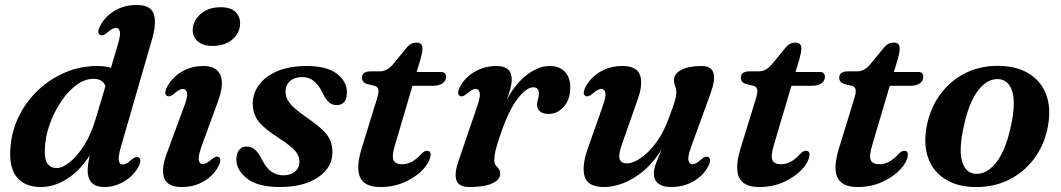

<svg xmlns="http://www.w3.org/2000/svg" viewBox="-20 -739 4261 771"><path d="M592 -586.5 465 -147.5Q454 -108.5 457.2 -93.5Q460.5 -78.5 473 -78.5Q487 -78.5 508 -98Q525 -112.5 536 -107Q551.5 -99.5 536 -69.5Q516 -32.5 478.2 -10.2Q440.5 12 399.5 12Q364.5 12 348.2 -5.5Q332 -23 332 -54Q332 -78 340.5 -115Q298.5 -51 247.5 -19.5Q196.5 12 144.5 12Q78 12 45.8 -29.8Q13.5 -71.5 23 -156.5Q29 -220 58.5 -277.5Q88 -335 135.2 -379Q182.5 -423 242.8 -448.5Q303 -474 371 -474Q401.5 -474 425.5 -466.5L453 -559.5Q464.5 -597.5 461.2 -612.2Q458 -627 445.5 -627Q431.5 -627 410.5 -608Q393.5 -593 382.5 -598.5Q367 -606.5 382.5 -636Q402.5 -673.5 441 -696.2Q479.5 -719 528.5 -719Q584.5 -719 597 -684.2Q609.5 -649.5 592 -586.5ZM160 -137.5Q158.5 -97.5 171.5 -80.8Q184.5 -64 206.5 -64Q231 -64 261 -88.5Q291 -113 318.2 -156.2Q345.5 -199.5 362.5 -256L403.5 -393.5Q392 -422.5 355.5 -422.5Q320 -422.5 285.8 -396.8Q251.5 -371 223.5 -328.5Q195.5 -286 178.2 -236Q161 -186 160 -137.5Z M833 -554.5Q793.5 -554.5 772.8 -574.2Q752 -594 754 -623Q756 -657 786.5 -683.5Q817 -710 866.5 -710Q908 -710 927 -689.5Q946 -669 944 -640.5Q942 -604 911.5 -579.2Q881 -554.5 833 -554.5ZM788 -147.5Q775 -109.5 778.5 -94.8Q782 -80 794.5 -80Q808 -80 829.5 -99Q846.5 -114 857.5 -108.5Q872.5 -100.5 857 -71Q837 -33.5 798.2 -10.8Q759.5 12 709.5 12Q653 12 639.5 -23.5Q626 -59 649 -121L720.5 -314.5Q734.5 -352 730.8 -367Q727 -382 714.5 -382Q700.5 -382 679.5 -363Q662.5 -348 651.5 -353.5Q636 -361.5 651.5 -391Q671.5 -428.5 710 -451.2Q748.5 -474 797 -474Q848.5 -474 864.5 -438.8Q880.5 -403.5 857 -336.5Z M1118 -35Q1147 -35 1164.8 -50.2Q1182.5 -65.5 1182.5 -89.5Q1182.5 -112 1166.5 -131.8Q1150.5 -151.5 1098.5 -185.5Q1040.5 -222.5 1017.8 -252Q995 -281.5 995 -324Q995 -364.5 1020.5 -398.8Q1046 -433 1094.2 -453.5Q1142.5 -474 1211 -474Q1291.5 -474 1332 -443.5Q1372.5 -413 1373 -370Q1373.5 -317 1332 -317Q1314 -317 1300.8 -328.2Q1287.5 -339.5 1274 -369Q1258.5 -399 1239.5 -414.2Q1220.5 -429.5 1194 -429.5Q1163 -429.5 1144.8 -413.2Q1126.5 -397 1126.5 -370.5Q1126.5 -348.5 1142.2 -326.5Q1158 -304.5 1209.5 -268.5Q1251.5 -240 1274.5 -218.2Q1297.5 -196.5 1306.2 -175.2Q1315 -154 1315 -127.5Q1315 -66.5 1257.5 -27.2Q1200 12 1104 12Q1015 12 972 -22Q929 -56 929 -99.5Q929.5 -123 940.2 -136.8Q951 -150.5 969.5 -150.5Q990.5 -150.5 1005 -137.2Q1019.5 -124 1032.5 -96.5Q1050.5 -62.5 1071.5 -48.8Q1092.5 -35 1118 -35Z M1485.5 -394 1452.5 -402Q1433.5 -409 1433.5 -427Q1433.5 -452.5 1469 -452.5H1505.5Q1532 -452.5 1554.5 -476.5L1615.5 -550.5Q1630.5 -568 1652 -568Q1676.5 -568 1676.5 -544.5Q1676.5 -529.5 1668.5 -501L1653 -450H1750Q1771 -450 1771 -431Q1771 -414 1757 -404.2Q1743 -394.5 1719 -394.5H1636.5L1566.5 -158Q1552.5 -112 1560.2 -95.8Q1568 -79.5 1594.5 -79.5Q1614.5 -79.5 1632.5 -88.8Q1650.5 -98 1670.5 -119.5Q1683.5 -133.5 1694 -133.5Q1711 -133.5 1709 -114.5Q1706 -88 1679 -58.8Q1652 -29.5 1607.2 -8.8Q1562.5 12 1507.5 12Q1444 12 1426.2 -26.5Q1408.5 -65 1432 -142L1493 -340Q1501.5 -367.5 1499.5 -378.8Q1497.5 -390 1485.5 -394Z M1827 -353.5Q1812 -361.5 1827.5 -391Q1847.5 -428.5 1886.8 -451.2Q1926 -474 1974 -474Q2035 -474 2035 -419.5Q2035 -403 2029.2 -382.2Q2023.5 -361.5 2015 -339Q2052 -406 2097.8 -440Q2143.5 -474 2186.5 -474Q2228 -474 2249.8 -449.2Q2271.5 -424.5 2270 -385Q2268.5 -336 2242.8 -308.8Q2217 -281.5 2183.5 -281.5Q2158.5 -281.5 2147.5 -292.5Q2136.5 -303.5 2136.5 -317.5Q2136.5 -329.5 2140.2 -340.5Q2144 -351.5 2144 -363.5Q2144 -388.5 2121.5 -388.5Q2093.5 -388.5 2057 -340.5Q2020.5 -292.5 1987 -191Q1975 -156 1970 -135Q1965 -114 1965 -97Q1965 -82 1971 -74.8Q1977 -67.5 1982.8 -60.8Q1988.5 -54 1988.5 -40Q1988.5 -18 1957.5 -3Q1926.5 12 1865 12Q1822 12 1812.8 -15.2Q1803.5 -42.5 1822 -95L1897 -314.5Q1910 -352 1906.2 -367Q1902.5 -382 1890 -382Q1876.5 -382 1855 -363Q1838 -348 1827 -353.5Z M2824 -108.5Q2839 -100.5 2823.5 -70.5Q2803.5 -33 2764 -10.5Q2724.5 12 2674 12Q2642 12 2623.8 -1.8Q2605.5 -15.5 2605.5 -42Q2605.5 -59.5 2614.2 -82.8Q2623 -106 2636.5 -137.5Q2600.5 -82 2560 -49.2Q2519.5 -16.5 2479.8 -2.2Q2440 12 2406.5 12Q2340 12 2327.8 -30Q2315.5 -72 2340 -141.5L2401 -314.5Q2414.5 -352.5 2410.8 -367.2Q2407 -382 2394.5 -382Q2381 -382 2359.5 -363Q2342.5 -348 2331.5 -353.5Q2316.5 -361.5 2332 -391Q2352 -428.5 2391 -451.2Q2430 -474 2479.5 -474Q2536 -474 2549.5 -438.8Q2563 -403.5 2541.5 -342L2479.5 -165.5Q2463 -121 2467.8 -102Q2472.5 -83 2497.5 -83Q2521.5 -83 2553 -104.2Q2584.5 -125.5 2615 -166.5Q2645.5 -207.5 2667 -268Q2683 -310.5 2689.5 -332.2Q2696 -354 2696 -367Q2696 -381.5 2691.2 -392.2Q2686.5 -403 2686.5 -417.5Q2686.5 -443 2716 -458.5Q2745.5 -474 2797.5 -474Q2873.5 -474 2834 -366L2754.5 -147Q2741 -109.5 2744.8 -94.5Q2748.5 -79.5 2761 -79.5Q2774.5 -79.5 2796 -99Q2813 -113.5 2824 -108.5Z M3007 -394 2974 -402Q2955 -409 2955 -427Q2955 -452.5 2990.5 -452.5H3027Q3053.5 -452.5 3076 -476.5L3137 -550.5Q3152 -568 3173.5 -568Q3198 -568 3198 -544.5Q3198 -529.5 3190 -501L3174.5 -450H3271.5Q3292.5 -450 3292.5 -431Q3292.5 -414 3278.5 -404.2Q3264.5 -394.5 3240.5 -394.5H3158L3088 -158Q3074 -112 3081.8 -95.8Q3089.5 -79.5 3116 -79.5Q3136 -79.5 3154 -88.8Q3172 -98 3192 -119.5Q3205 -133.5 3215.5 -133.5Q3232.5 -133.5 3230.5 -114.5Q3227.5 -88 3200.5 -58.8Q3173.5 -29.5 3128.8 -8.8Q3084 12 3029 12Q2965.5 12 2947.8 -26.5Q2930 -65 2953.5 -142L3014.5 -340Q3023 -367.5 3021 -378.8Q3019 -390 3007 -394Z M3402 -394 3369 -402Q3350 -409 3350 -427Q3350 -452.5 3385.5 -452.5H3422Q3448.5 -452.5 3471 -476.5L3532 -550.5Q3547 -568 3568.5 -568Q3593 -568 3593 -544.5Q3593 -529.5 3585 -501L3569.5 -450H3666.5Q3687.5 -450 3687.5 -431Q3687.5 -414 3673.5 -404.2Q3659.5 -394.5 3635.5 -394.5H3553L3483 -158Q3469 -112 3476.8 -95.8Q3484.5 -79.5 3511 -79.5Q3531 -79.5 3549 -88.8Q3567 -98 3587 -119.5Q3600 -133.5 3610.5 -133.5Q3627.5 -133.5 3625.5 -114.5Q3622.5 -88 3595.5 -58.8Q3568.5 -29.5 3523.8 -8.8Q3479 12 3424 12Q3360.5 12 3342.8 -26.5Q3325 -65 3348.5 -142L3409.5 -340Q3418 -367.5 3416 -378.8Q3414 -390 3402 -394Z M3992 -474.5Q4062.5 -473.5 4111.2 -443.8Q4160 -414 4180.8 -360Q4201.5 -306 4188 -231.5Q4174 -157.5 4132.8 -102Q4091.5 -46.5 4030 -16.5Q3968.5 13.5 3894.5 12Q3825 11 3776.8 -18.8Q3728.5 -48.5 3708 -102.5Q3687.5 -156.5 3701 -231Q3715 -305 3756 -360.5Q3797 -416 3857.8 -446Q3918.5 -476 3992 -474.5ZM3893 -41.5Q3938.5 -36 3977.8 -83.2Q4017 -130.5 4038.5 -228.5Q4059 -321 4045.8 -368.5Q4032.5 -416 3993.5 -421Q3948.5 -426 3910.2 -379Q3872 -332 3850.5 -233.5Q3830 -141.5 3842.5 -94Q3855 -46.5 3893 -41.5Z"/></svg>

Font: Fraunces 9pt SemiBold
Style: Italic
Weight: 600
Italic angle: -16°
Version: Version 1.000;[b76b70a41]